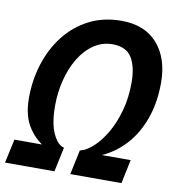

<svg xmlns="http://www.w3.org/2000/svg" viewBox="-100 -799 798 872"><g transform="rotate(10 298.5 -363.0)"><path d="M-19 0 5 -110H132Q85 -144 61 -191Q37 -238 37 -308Q37 -391 61 -466.5Q85 -542 131 -600.5Q177 -659 242.5 -692.5Q308 -726 391 -726Q499 -726 557.5 -659Q616 -592 616 -480Q616 -388 589.5 -314Q563 -240 516 -188.5Q469 -137 408 -110H541L518 0H282L306 -113Q336 -120 367 -148.5Q398 -177 424.5 -222.5Q451 -268 467.5 -327.5Q484 -387 484 -457Q484 -531 458 -572.5Q432 -614 369 -614Q322 -614 283 -587.5Q244 -561 216.5 -515.5Q189 -470 174.5 -412.5Q160 -355 160 -294Q160 -212 182 -165.5Q204 -119 233 -113L209 0Z"/></g></svg>

Font: Geist Mono
Style: Bold Italic
Weight: 700
Italic angle: -12°
Monospace: yes
Designer: Basement.studio, Andrés Briganti, Mateo Zaragoza
Foundry: Basement.studio, Vercel, Andrés Briganti, Guido Ferreyra, Mateo Zaragoza
Version: Version 1.500; ttfautohint (v1.8.4.7-5d5b)